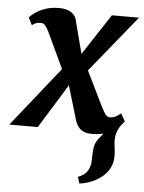

<svg xmlns="http://www.w3.org/2000/svg" viewBox="-84 -611 676 903"><g transform="rotate(5 254.0 -159.0)"><path d="M325 247.5 315.5 217Q337.5 208 349.5 196.5Q361.5 185 367.5 168Q373.5 152.5 373.5 132.5Q373.5 112.5 375.5 90.5Q376.5 55 394 33.2Q411.5 11.5 425.5 -6.5L501.5 -49Q486 -30 479.2 -10Q472.5 10 472.5 34Q473 48 475.8 67.5Q478.5 87 478.5 105Q478.5 136 465.2 161.8Q452 187.5 426.5 207Q405.5 223 380.2 233.2Q355 243.5 325 247.5ZM363 10Q341 10 325.5 3.5Q310 -3 300.2 -15Q290.5 -27 285 -42.5L219 -264L266 -257.5L107 0H-27.5L233.5 -327.5L222 -228L116.5 -452.5Q110 -466 101 -477.8Q92 -489.5 79 -489.5Q65.5 -489.5 55.8 -485.8Q46 -482 37.5 -475L20 -510Q24.5 -516.5 42 -530Q59.5 -543.5 89 -555Q118.5 -566.5 157.5 -566.5Q180.5 -566.5 197.8 -560.8Q215 -555 226 -544.2Q237 -533.5 240.5 -518.5L296.5 -304L249.5 -312L408.5 -554H536.5L281.5 -240L293 -338.5L397.5 -125Q407 -106 416.8 -90.5Q426.5 -75 442 -75Q451 -75 462.8 -79.5Q474.5 -84 492 -98.5L512.5 -62Q508 -55.5 490.5 -37.8Q473 -20 441.5 -5Q410 10 363 10Z"/></g></svg>

Font: Merriweather 20pt
Style: Bold Italic
Weight: 700
Italic angle: -7.8°
Version: Version 2.101